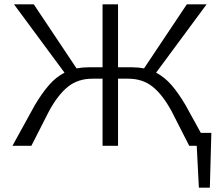

<svg xmlns="http://www.w3.org/2000/svg" viewBox="-20 -678 1044 893"><path d="M963 -60 956 195H905L895 0H860L778 -161Q736 -238 689.5 -275Q643 -312 576 -312H529V0H457V-312H410Q343 -312 296.5 -275Q250 -238 208 -161L126 0H38L142 -189Q176 -246 208.5 -283Q241 -320 280 -340L45 -658H137L336 -360Q363 -365 390 -365H457V-658H529V-365H596Q623 -365 650 -360L849 -658H941L706 -340Q746 -319 778 -282Q810 -245 843 -189L914 -60Z"/></svg>

Font: Ysabeau SC
Style: Regular
Weight: 400
Designer: Christian Thalmann (Catharsis Fonts)
Version: Version 0.003